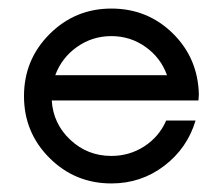

<svg xmlns="http://www.w3.org/2000/svg" viewBox="-20 -425 524 453"><path d="M449.2 -201.7 448.2 -188H102.1Q105.5 -132.8 146 -95Q186.5 -57.1 242.7 -57.1Q285.6 -57.1 320.6 -79.8Q355.5 -102.5 372.1 -140.6H441.4Q421.9 -75.2 367.4 -33.7Q313 7.8 242.7 7.8Q157.2 7.8 96.9 -52.2Q36.6 -112.3 36.6 -198.2Q36.6 -284.2 96.9 -344.5Q157.2 -404.8 242.7 -404.8Q328.1 -404.8 387.7 -346.2Q447.3 -287.6 449.2 -201.7ZM110.4 -247.6H374Q359.4 -288.6 323.5 -314.2Q287.6 -339.8 242.7 -339.8Q197.8 -339.8 161.6 -314.2Q125.5 -288.6 110.4 -247.6Z"/></svg>

Font: Now
Style: Regular
Weight: 400
Designer: Alfredo Marco Pradil
Foundry: Alfredo Marco Pradil
Version: Version 1.200;hotconv 1.0.109;makeotfexe 2.5.65596